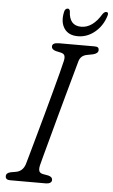

<svg xmlns="http://www.w3.org/2000/svg" viewBox="-59 -915 560 955"><g transform="rotate(5 221.0 -438.0)"><path d="M170 -86Q166 -66.5 170.2 -57.2Q174.5 -48 188 -45L216 -40Q237 -34.5 236.5 -19.5Q236.5 -10 228.2 -5Q220 0 208 0H29Q5.5 0 5.5 -18Q5 -35 29 -40L55 -44.5Q88.5 -51 100 -87Q104 -101 114.8 -139.2Q125.5 -177.5 140.2 -230.2Q155 -283 171 -341.2Q187 -399.5 201.8 -454.5Q216.5 -509.5 227.8 -552.2Q239 -595 243.5 -615.5Q247 -631.5 243.5 -641.2Q240 -651 224.5 -654.5L199.5 -660Q178 -666 178 -681Q178 -700 211.5 -700H388.5Q401.5 -700 406.2 -696Q411 -692 411 -683.5Q411 -666.5 385 -660L354 -654Q324 -648 315.5 -619Q309.5 -596.5 297 -552.2Q284.5 -508 269 -451.5Q253.5 -395 237.2 -335.5Q221 -276 206.8 -223.2Q192.5 -170.5 182.5 -133.8Q172.5 -97 170 -86ZM314 -791.5Q371.5 -791.5 414.5 -863.5Q423.5 -875.5 432 -875.5Q446 -875.5 440 -857Q424.5 -806 386.2 -774.5Q348 -743 301.5 -743Q254.5 -743 233.2 -775Q212 -807 223 -857.5Q227 -875.5 240.5 -875.5Q249 -875.5 251.5 -863.5Q254 -791.5 314 -791.5Z"/></g></svg>

Font: Fraunces 72pt S100 Light
Style: Italic
Weight: 300
Italic angle: -16°
Version: Version 1.000; ttfautohint (v1.8.3)